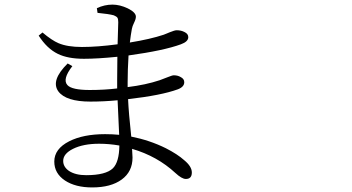

<svg xmlns="http://www.w3.org/2000/svg" viewBox="-20 -779 1540 841"><path d="M383.8 42Q310.5 42 264.6 11.7Q217.8 -19.5 217.8 -71.3Q217.8 -127 283.2 -160.2Q344.7 -191.4 440.4 -191.4Q472.7 -191.4 502 -188.5Q502 -195.3 501 -210Q497.1 -291 495.1 -339.8Q435.5 -334 376 -334Q268.6 -334 235.4 -378.9Q201.2 -426.8 276.4 -501L296.9 -489.3Q252 -431.6 275.4 -406.2Q294.9 -384.8 373 -384.8Q437.5 -384.8 493.2 -391.6V-430.7Q493.2 -497.1 494.1 -530.3Q406.2 -521.5 347.7 -521.5Q277.3 -521.5 233.4 -543Q185.5 -566.4 149.4 -623L166 -636.7Q208 -601.6 236.3 -589.8Q275.4 -573.2 338.9 -573.2Q406.2 -573.2 495.1 -585Q498 -660.2 498 -681.6Q498 -696.3 494.1 -701.7Q490.2 -707 478.5 -711.9Q457 -717.8 407.2 -722.7L404.3 -743.2Q437.5 -758.8 472.7 -758.8Q504.9 -758.8 540 -742.2Q575.2 -724.6 575.2 -706.1Q575.2 -695.3 567.4 -679.7Q559.6 -664.1 557.6 -652.3Q552.7 -626 548.8 -592.8Q638.7 -607.4 697.3 -627Q708 -630.9 723.6 -637.7Q745.1 -646.5 753.9 -646.5Q773.4 -646.5 788.1 -638.7Q804.7 -630.9 804.7 -616.2Q804.7 -596.7 772.5 -585Q698.2 -557.6 543 -536.1Q539.1 -471.7 539.1 -418.9V-397.5Q618.2 -407.2 679.7 -427.7Q693.4 -432.6 712.9 -440.4Q734.4 -449.2 741.2 -449.2Q758.8 -449.2 771.5 -441.4Q787.1 -433.6 787.1 -418.9Q787.1 -398.4 758.8 -387.7Q686.5 -361.3 541 -344.7Q543.9 -282.2 554.7 -182.6V-180.7Q634.8 -165 706.1 -129.9Q757.8 -103.5 787.1 -77.1Q820.3 -49.8 820.3 -23.4Q820.3 4.9 793.9 4.9Q776.4 4.9 748 -21.5Q668.9 -94.7 558.6 -127V-125Q560.5 -100.6 560.5 -88.9Q560.5 -27.3 513.2 7.3Q465.8 42 383.8 42ZM357.4 -11.7Q443.4 -11.7 474.6 -42Q502 -69.3 502.9 -141.6Q458 -149.4 414.1 -149.4Q344.7 -149.4 299.8 -127Q256.8 -105.5 256.8 -74.2Q256.8 -47.9 282.2 -30.3Q310.5 -11.7 357.4 -11.7Z"/></svg>

Font: Bpmf Zihi Box R
Style: R
Weight: 400
Foundry: But Ko
Version: Version 1.320